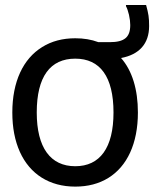

<svg xmlns="http://www.w3.org/2000/svg" viewBox="-20 -709 602 745"><path d="M515.1 -272.5C515.1 -362.3 492.7 -435.1 449.7 -483.9C520.5 -497.1 558.6 -539.6 558.6 -607.9C558.6 -641.1 556.2 -655.8 546.9 -689.5H468.8V-685.1C473.1 -677.2 477.1 -666 480.5 -651.4C483.9 -636.2 485.4 -623 485.4 -611.8C485.4 -564.9 463.4 -545.4 405.3 -545.4H361.8C334.5 -555.7 304.7 -560.5 272 -560.5C223.1 -560.5 180.2 -549.3 143.6 -526.4C69.8 -481 27.8 -392.1 27.8 -272.5C27.8 -213.9 37.6 -163.1 57.1 -119.6C96.2 -33.2 171.9 15.1 272 15.1C321.3 15.1 363.8 3.9 400.4 -18.6C473.1 -63.5 515.1 -151.9 515.1 -272.5ZM420.4 -272.5C420.4 -135.3 367.7 -64 272 -64C175.8 -64 122.6 -136.2 122.6 -272.5C122.6 -411.6 174.8 -481.4 272 -481.4C368.2 -481.4 420.4 -411.6 420.4 -272.5Z"/></svg>

Font: SG Kara
Style: Regular
Weight: 400
Designer: Damoon Khanjanzadeh
Version: Version 1.000